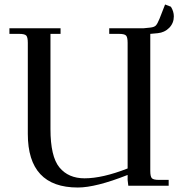

<svg xmlns="http://www.w3.org/2000/svg" viewBox="-20 -828 795 856"><path d="M22 -677V-702H250V-677H205V-253Q205 -130 245 -81.5Q285 -33 357 -33Q437 -33 549 -77V-637Q549 -662 542 -669.5Q535 -677 510 -677H467V-702H620L650 -705Q668 -707 675 -714.5Q682 -722 691 -744L716 -808L742 -798Q755 -777 755 -755Q755 -725 734.5 -704Q714 -683 683 -680L650 -677V-66Q650 -41 657 -33.5Q664 -26 689 -26H732V0H552L549 -26V-48Q407 8 327 8Q104 8 104 -231V-637Q104 -662 97 -669.5Q90 -677 65 -677Z"/></svg>

Font: Dihjauti
Style: Bold
Weight: 700
Designer: T. Christopher White
Version: Version 3.0.0